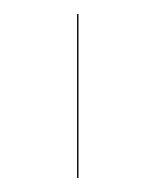

<svg xmlns="http://www.w3.org/2000/svg" viewBox="-20 -700 222 274"><path d="M90 -680H92V-446H90Z"/></svg>

Font: FiraGO Two
Style: Regular
Weight: 100
Designer: bBox Type
Foundry: bBox Type GmbH
Version: Version 1.001